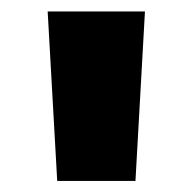

<svg xmlns="http://www.w3.org/2000/svg" viewBox="-20 -748 345 344"><path d="M82.5 -423.8 65.4 -727.5H239.7L222.7 -423.8Z"/></svg>

Font: Inter 28pt Black
Style: Regular
Weight: 900
Designer: Rasmus Andersson
Foundry: rsms
Version: Version 4.001;git-66647c0bb